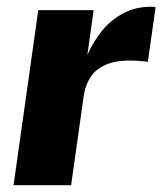

<svg xmlns="http://www.w3.org/2000/svg" viewBox="-20 -547 480 567"><path d="M20 0 93 -517H256.5L238 -384.5Q255.5 -425 282.2 -457.2Q309 -489.5 345 -508.2Q381 -527 425 -527Q430.5 -527 434.2 -526.8Q438 -526.5 439.5 -525.5L416.5 -364Q414 -365 410.5 -365.5Q407 -366 403.5 -366Q339.5 -372.5 302.8 -359.8Q266 -347 249 -321.8Q232 -296.5 227.5 -265.5L190 0Z"/></svg>

Font: Public Sans Thin ExtraBold
Style: Italic
Weight: 800
Italic angle: -8°
Version: Version 2.001